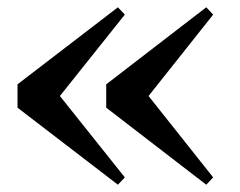

<svg xmlns="http://www.w3.org/2000/svg" viewBox="-20 -549 657 526"><path d="M303 -43 28 -254V-318L303 -529L322 -509L113 -247V-325L322 -63ZM545 -43 271 -254V-318L545 -529L564 -509L356 -247V-325L564 -63Z"/></svg>

Font: Noto Serif JP ExtraLight Black
Style: Regular
Weight: 900
Version: Version 2.003-H1;hotconv 1.1.1;makeotfexe 2.6.0